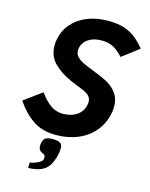

<svg xmlns="http://www.w3.org/2000/svg" viewBox="-140 -821 897 1151"><g transform="rotate(15 308.0 -245.0)"><path d="M265.5 -124Q317.5 -124 353.5 -148.8Q389.5 -173.5 396.5 -219.5Q397.5 -224.5 397.5 -233Q397.5 -252 387 -265Q376.5 -278 359.2 -286.8Q342 -295.5 309.5 -308Q298.5 -312.5 286.5 -317.2Q274.5 -322 262.5 -327.5Q195.5 -357.5 154 -399.8Q112.5 -442 112.5 -507Q112.5 -526.5 116 -544.5Q126.5 -601 162.5 -643.5Q198.5 -686 256.2 -709.5Q314 -733 389 -733Q466.5 -733 519.5 -705.8Q572.5 -678.5 616.5 -622L512.5 -542.5Q481.5 -577 451.5 -593Q421.5 -609 378.5 -609Q327.5 -609 295 -586.2Q262.5 -563.5 256.5 -525Q255.5 -518 255.5 -514Q255.5 -491.5 271 -475.5Q286.5 -459.5 309.5 -448.5Q332.5 -437.5 373.5 -421.5Q430 -400 465.8 -381Q501.5 -362 527 -328.5Q552.5 -295 552.5 -245Q552.5 -226.5 550 -212Q539 -144 498.8 -93.8Q458.5 -43.5 396.5 -17Q334.5 9.5 259.5 9.5Q171.5 9.5 113.5 -30.8Q55.5 -71 11 -138L121.5 -218.5Q158 -169.5 191 -146.8Q224 -124 265.5 -124ZM205.5 191Q217.5 184.5 222.8 177.2Q228 170 228 157.5Q228 145 219 140Q219 140 207.5 134.5Q196 129 190.2 121Q184.5 113 184.5 96.5Q184.5 89 185 85Q188.5 58 202 48Q215.5 38 248 38Q282 38 295.2 47.8Q308.5 57.5 308.5 80.5Q308.5 89 307 99.5Q301 141.5 285 173.5Q272.5 199.5 253 214.5Q232 230 205 236.5Q174.5 243.5 149.5 243.5L150.5 209Q162.5 208.5 178 203Q193.5 197.5 205.5 191Z"/></g></svg>

Font: JuliaMono ExtraBold
Style: Italic
Weight: 800
Italic angle: -9°
Monospace: yes
Designer: cormullion
Foundry: corm
Version: Version 0.057; ttfautohint (v1.8.4)